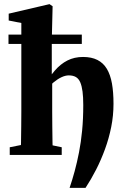

<svg xmlns="http://www.w3.org/2000/svg" viewBox="-20 -748 603 927"><path d="M79 0Q81 -24 81.5 -61Q82 -98 82.5 -138Q83 -178 83 -210V-637L22 -649V-682L219 -728L234 -718L230 -552V-370L232 -360V-210Q232 -178 232.5 -138Q233 -98 233.5 -61Q234 -24 236 0ZM393 159H316Q329 121 340.5 78.5Q352 36 361.5 -12.5Q371 -61 376.5 -117.5Q382 -174 382 -241Q382 -279 378.5 -306Q375 -333 367.5 -350.5Q360 -368 346.5 -376Q333 -384 312 -384Q296 -384 277.5 -375.5Q259 -367 239.5 -351Q220 -335 200 -313L184 -330H191Q217 -375 244.5 -407Q272 -439 305.5 -456Q339 -473 381 -473Q422 -473 450.5 -458.5Q479 -444 496 -415.5Q513 -387 520.5 -345Q528 -303 528 -247Q528 -190 517 -135Q506 -80 487 -28Q468 24 444 71Q420 118 393 159ZM27 0V-37L117 -55H192L278 -37V0ZM21 -536V-581H375V-536Z"/></svg>

Font: Source Serif 4 36pt
Style: Bold
Weight: 700
Designer: Frank Grießhammer
Foundry: Adobe Systems Incorporated
Version: Version 4.004;hotconv 1.0.116;makeotfexe 2.5.65601